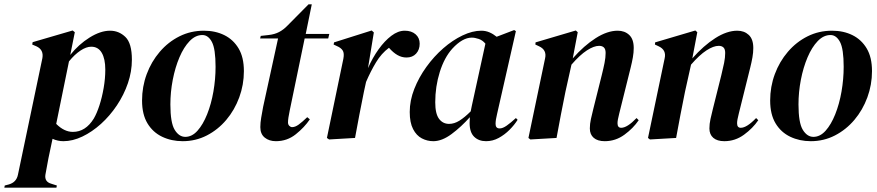

<svg xmlns="http://www.w3.org/2000/svg" viewBox="-82 -638 4057 888"><path d="M211 15Q185 15 161 4Q150 54 142 94Q134 134 128 170Q123 203 156 212L181 220L179 230H-62L-60 220L-41 215Q-6 205 1 170L114 -369Q121 -408 86 -424L67 -432L69 -443L254 -497L264 -489L243 -384Q282 -433 332.5 -464.5Q383 -496 427 -496Q468 -496 498 -467Q528 -438 528 -362Q528 -307 509.5 -253Q491 -199 458.5 -150.5Q426 -102 385 -65Q344 -28 299 -6.5Q254 15 211 15ZM340 -422Q317 -422 290 -404Q263 -386 237 -354L178 -65Q215 -28 255 -28Q314 -28 352 -90Q366 -114 378 -151Q390 -188 397.5 -231.5Q405 -275 405 -316Q405 -366 388.5 -394Q372 -422 340 -422Z M763 15Q711 15 668 -5.5Q625 -26 600 -67.5Q575 -109 575 -173Q575 -237 596.5 -295Q618 -353 657 -398.5Q696 -444 748 -470Q800 -496 861 -496Q914 -496 955.5 -475.5Q997 -455 1021.5 -414Q1046 -373 1046 -309Q1046 -246 1024.5 -187.5Q1003 -129 964.5 -83.5Q926 -38 874.5 -11.5Q823 15 763 15ZM775 -5Q806 -5 831.5 -33.5Q857 -62 876 -109.5Q895 -157 905 -214.5Q915 -272 915 -329Q915 -412 898 -444Q881 -476 854 -476Q822 -476 795 -448Q768 -420 748 -373Q728 -326 717 -269Q706 -212 706 -155Q706 -70 726 -37.5Q746 -5 775 -5Z M1194 15Q1163 15 1142.5 -1.5Q1122 -18 1122 -50Q1122 -70 1126 -93.5Q1130 -117 1135 -144L1204 -460H1121L1124 -472L1160 -476Q1188 -479 1209 -490Q1230 -501 1249 -521L1345 -618H1360L1332 -481H1441L1436 -460H1327L1258 -127Q1254 -108 1252 -94.5Q1250 -81 1250 -72Q1250 -62 1256 -56Q1262 -50 1269 -50Q1283 -50 1299 -61.5Q1315 -73 1339 -96L1351 -86Q1326 -49 1286 -17Q1246 15 1194 15Z M1440 7 1430 0 1506 -366Q1511 -392 1503 -404.5Q1495 -417 1476 -425L1461 -432L1463 -442L1637 -497L1647 -488L1620 -323Q1641 -371 1669 -410Q1697 -449 1728 -472.5Q1759 -496 1790 -496Q1821 -496 1840 -479.5Q1859 -463 1859 -436Q1859 -408 1842.5 -390Q1826 -372 1798 -372Q1776 -372 1756 -383.5Q1736 -395 1717 -417Q1682 -391 1657 -349.5Q1632 -308 1611 -259L1601 -213Q1590 -160 1580 -107Q1570 -54 1560 0Z M1922 15Q1894 15 1869 2Q1844 -11 1828.5 -41Q1813 -71 1813 -120Q1813 -173 1834 -226.5Q1855 -280 1890 -328.5Q1925 -377 1968 -414.5Q2011 -452 2057 -474Q2103 -496 2144 -496Q2164 -496 2181.5 -488.5Q2199 -481 2215 -468L2296 -499L2304 -494L2217 -111Q2210 -83 2210 -65Q2210 -44 2229 -44Q2243 -44 2261.5 -57Q2280 -70 2304 -92L2312 -84Q2297 -60 2274.5 -37.5Q2252 -15 2224.5 0Q2197 15 2166 15Q2132 15 2111 -5.5Q2090 -26 2090 -69Q2090 -83 2091 -96Q2051 -51 2006.5 -18Q1962 15 1922 15ZM1931 -165Q1931 -112 1948.5 -88.5Q1966 -65 1995 -65Q2019 -65 2043 -80Q2067 -95 2095 -123Q2097 -135 2100 -148L2163 -436Q2150 -452 2132 -458Q2114 -464 2100 -464Q2057 -464 2010 -413Q1973 -372 1952 -305Q1931 -238 1931 -165Z M2371 7 2362 0 2439 -368Q2448 -407 2411 -424L2394 -432L2395 -442L2581 -497L2590 -489L2567 -368Q2619 -427 2673 -461.5Q2727 -496 2775 -496Q2807 -496 2828 -476.5Q2849 -457 2849 -416Q2849 -395 2845 -372.5Q2841 -350 2835 -326L2782 -113Q2778 -97 2776 -86.5Q2774 -76 2774 -68Q2774 -47 2791 -47Q2819 -47 2862 -92L2872 -82Q2847 -45 2806 -15Q2765 15 2715 15Q2682 15 2664 -0.5Q2646 -16 2646 -44Q2646 -65 2651 -87.5Q2656 -110 2662 -134L2701 -290Q2709 -322 2714 -347Q2719 -372 2719 -393Q2719 -411 2711 -418.5Q2703 -426 2689 -426Q2665 -426 2632.5 -405Q2600 -384 2561 -339L2533 -213Q2522 -160 2512 -107Q2502 -54 2492 0Z M2924 7 2915 0 2992 -368Q3001 -407 2964 -424L2947 -432L2948 -442L3134 -497L3143 -489L3120 -368Q3172 -427 3226 -461.5Q3280 -496 3328 -496Q3360 -496 3381 -476.5Q3402 -457 3402 -416Q3402 -395 3398 -372.5Q3394 -350 3388 -326L3335 -113Q3331 -97 3329 -86.5Q3327 -76 3327 -68Q3327 -47 3344 -47Q3372 -47 3415 -92L3425 -82Q3400 -45 3359 -15Q3318 15 3268 15Q3235 15 3217 -0.5Q3199 -16 3199 -44Q3199 -65 3204 -87.5Q3209 -110 3215 -134L3254 -290Q3262 -322 3267 -347Q3272 -372 3272 -393Q3272 -411 3264 -418.5Q3256 -426 3242 -426Q3218 -426 3185.5 -405Q3153 -384 3114 -339L3086 -213Q3075 -160 3065 -107Q3055 -54 3045 0Z M3668 15Q3616 15 3573 -5.5Q3530 -26 3505 -67.5Q3480 -109 3480 -173Q3480 -237 3501.5 -295Q3523 -353 3562 -398.5Q3601 -444 3653 -470Q3705 -496 3766 -496Q3819 -496 3860.5 -475.5Q3902 -455 3926.5 -414Q3951 -373 3951 -309Q3951 -246 3929.5 -187.5Q3908 -129 3869.5 -83.5Q3831 -38 3779.5 -11.5Q3728 15 3668 15ZM3680 -5Q3711 -5 3736.5 -33.5Q3762 -62 3781 -109.5Q3800 -157 3810 -214.5Q3820 -272 3820 -329Q3820 -412 3803 -444Q3786 -476 3759 -476Q3727 -476 3700 -448Q3673 -420 3653 -373Q3633 -326 3622 -269Q3611 -212 3611 -155Q3611 -70 3631 -37.5Q3651 -5 3680 -5Z"/></svg>

Font: DeepMind Serif Display
Style: Italic
Weight: 400
Italic angle: -12°
Designer: Frank Grießhammer / Modifications: Colophon Foundry
Foundry: Colophon Foundry
Version: Version 5.003; ttfautohint (v1.8.2)